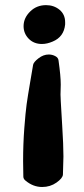

<svg xmlns="http://www.w3.org/2000/svg" viewBox="-20 -748 334 767"><path d="M240.2 -650.4Q235.4 -600.6 190.4 -582Q168 -572.3 147.5 -572.3Q115.2 -572.3 94.7 -593.3Q74.2 -614.3 74.2 -643.6Q74.2 -676.8 101.6 -703.1Q127 -727.5 164.1 -727.5Q195.3 -727.5 217.8 -709Q240.2 -690.4 240.2 -659.2ZM174.8 -530.3Q188.5 -530.3 200.7 -523.9Q212.9 -517.6 213.9 -505.9Q222.7 -443.4 222.7 -410.2Q222.7 -403.3 222.2 -390.6Q221.7 -377.9 221.7 -370.1Q221.7 -366.2 222.2 -357.9Q222.7 -349.6 222.7 -344.7Q223.6 -322.3 228.5 -245.6Q233.4 -168.9 233.4 -123Q233.4 -103.5 231.4 -50.8Q230.5 -36.1 205.6 -18.6Q180.7 -1 148.4 -1Q112.3 -1 82 -26.4Q73.2 -33.2 73.2 -43Q72.3 -64.5 72.3 -104.5Q72.3 -171.9 77.1 -235.8Q82 -299.8 86.4 -331.5Q90.8 -363.3 100.6 -420.4Q110.4 -477.5 112.3 -489.3Q114.3 -500 133.8 -515.1Q153.3 -530.3 174.8 -530.3Z"/></svg>

Font: Essays1743
Style: Bold
Weight: 700
Designer: Based on the typeface in a 1743 English translation of the essays of Montaigne.  PostScript/TrueType font designed by Jo
Version: Version 002.100